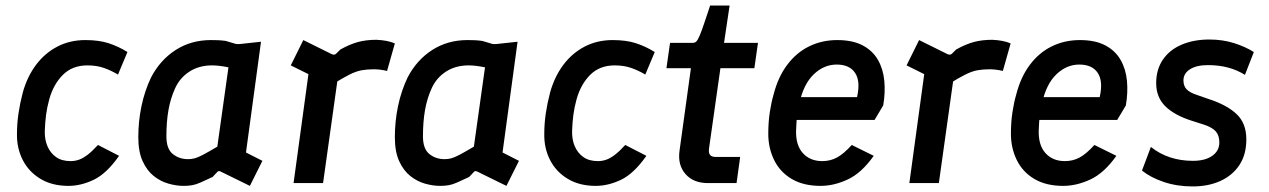

<svg xmlns="http://www.w3.org/2000/svg" viewBox="-20 -658 4560 690"><path d="M226 10Q167 10 125 -15.5Q83 -41 61.5 -83.5Q40 -126 41 -177Q41 -214 46.5 -251Q52 -288 62 -326Q78 -383 109.5 -425Q141 -467 186 -490.5Q231 -514 287 -514Q336 -514 371 -502.5Q406 -491 438 -471L404 -390Q379 -405 353 -414Q327 -423 294 -423Q240 -423 206 -389Q172 -355 157 -301Q149 -272 145.5 -245Q142 -218 141 -188Q140 -157 150.5 -132.5Q161 -108 181.5 -93.5Q202 -79 234 -79Q249 -79 263.5 -84Q278 -89 294.5 -101.5Q311 -114 332 -137L408 -98Q363 -34 317 -12Q271 10 226 10Z M640 10Q614 10 585.5 2Q557 -6 532.5 -25.5Q508 -45 492.5 -79Q477 -113 477 -165Q477 -222 488.5 -277Q500 -332 523 -380Q556 -443 611.5 -478.5Q667 -514 738 -514Q752 -514 764 -513.5Q776 -513 791 -511L828 -500Q835 -499 844 -500L918 -508L864 -110L923 -80L878 10L774 -41Q765 -46 760 -39L744 -22Q718 -10 701.5 -2.5Q685 5 671 7.5Q657 10 640 10ZM656 -86Q668 -86 679.5 -89Q691 -92 710 -102Q729 -112 761 -131L801 -416Q767 -423 742 -423Q695 -423 660.5 -400.5Q626 -378 609 -340Q593 -305 585.5 -263Q578 -221 578 -168Q578 -123 601 -104.5Q624 -86 656 -86Z M1035 0 1096 -447 1144 -364 1025 -423 1070 -514 1173 -463Q1183 -459 1189 -466L1203 -480Q1237 -499 1266.5 -507Q1296 -515 1333 -515Q1353 -514 1369 -511Q1385 -508 1399 -502L1371 -403Q1359 -406 1347 -407.5Q1335 -409 1322 -409Q1300 -409 1280 -405.5Q1260 -402 1236 -390Q1212 -378 1177 -356L1198 -407L1141 0Z M1562 10Q1536 10 1507.5 2Q1479 -6 1454.5 -25.5Q1430 -45 1414.5 -79Q1399 -113 1399 -165Q1399 -222 1410.5 -277Q1422 -332 1445 -380Q1478 -443 1533.5 -478.5Q1589 -514 1660 -514Q1674 -514 1686 -513.5Q1698 -513 1713 -511L1750 -500Q1757 -499 1766 -500L1840 -508L1786 -110L1845 -80L1800 10L1696 -41Q1687 -46 1682 -39L1666 -22Q1640 -10 1623.5 -2.5Q1607 5 1593 7.5Q1579 10 1562 10ZM1578 -86Q1590 -86 1601.5 -89Q1613 -92 1632 -102Q1651 -112 1683 -131L1723 -416Q1689 -423 1664 -423Q1617 -423 1582.5 -400.5Q1548 -378 1531 -340Q1515 -305 1507.5 -263Q1500 -221 1500 -168Q1500 -123 1523 -104.5Q1546 -86 1578 -86Z M2121 10Q2062 10 2020 -15.5Q1978 -41 1956.5 -83.5Q1935 -126 1936 -177Q1936 -214 1941.5 -251Q1947 -288 1957 -326Q1973 -383 2004.5 -425Q2036 -467 2081 -490.5Q2126 -514 2182 -514Q2231 -514 2266 -502.5Q2301 -491 2333 -471L2299 -390Q2274 -405 2248 -414Q2222 -423 2189 -423Q2135 -423 2101 -389Q2067 -355 2052 -301Q2044 -272 2040.5 -245Q2037 -218 2036 -188Q2035 -157 2045.5 -132.5Q2056 -108 2076.5 -93.5Q2097 -79 2129 -79Q2144 -79 2158.5 -84Q2173 -89 2189.5 -101.5Q2206 -114 2227 -137L2303 -98Q2258 -34 2212 -12Q2166 10 2121 10Z M2524 0Q2472 0 2443.5 -32.5Q2415 -65 2422 -116L2463 -413H2375L2388 -504H2470Q2477 -504 2482 -508.5Q2487 -513 2494 -529Q2501 -545 2512 -578L2532 -638H2602L2582 -504H2704L2691 -413H2569L2528 -124Q2526 -108 2532 -101Q2538 -94 2552 -94H2640L2627 0Z M2929 10Q2867 10 2825 -15Q2783 -40 2762 -83Q2741 -126 2741 -177Q2741 -219 2746.5 -255Q2752 -291 2760 -318Q2776 -381 2809 -425Q2842 -469 2888 -491.5Q2934 -514 2989 -514Q3044 -514 3080 -495Q3116 -476 3135 -443Q3154 -410 3158 -367.5Q3162 -325 3154 -279L3123 -227H2823L2833 -309H3060Q3073 -366 3053 -396Q3033 -426 2987 -426Q2941 -426 2904.5 -391Q2868 -356 2853 -288Q2849 -267 2845.5 -246Q2842 -225 2841 -191Q2839 -137 2865 -108Q2891 -79 2935 -79Q2964 -79 2988 -92Q3012 -105 3041 -137L3120 -98Q3076 -36 3026.5 -13Q2977 10 2929 10Z M3248 0 3309 -447 3357 -364 3238 -423 3283 -514 3386 -463Q3396 -459 3402 -466L3416 -480Q3450 -499 3479.5 -507Q3509 -515 3546 -515Q3566 -514 3582 -511Q3598 -508 3612 -502L3584 -403Q3572 -406 3560 -407.5Q3548 -409 3535 -409Q3513 -409 3493 -405.5Q3473 -402 3449 -390Q3425 -378 3390 -356L3411 -407L3354 0Z M3801 10Q3739 10 3697 -15Q3655 -40 3634 -83Q3613 -126 3613 -177Q3613 -219 3618.5 -255Q3624 -291 3632 -318Q3648 -381 3681 -425Q3714 -469 3760 -491.5Q3806 -514 3861 -514Q3916 -514 3952 -495Q3988 -476 4007 -443Q4026 -410 4030 -367.5Q4034 -325 4026 -279L3995 -227H3695L3705 -309H3932Q3945 -366 3925 -396Q3905 -426 3859 -426Q3813 -426 3776.5 -391Q3740 -356 3725 -288Q3721 -267 3717.5 -246Q3714 -225 3713 -191Q3711 -137 3737 -108Q3763 -79 3807 -79Q3836 -79 3860 -92Q3884 -105 3913 -137L3992 -98Q3948 -36 3898.5 -13Q3849 10 3801 10Z M4266 12Q4210 12 4162.5 -4Q4115 -20 4084 -45L4116 -130Q4147 -105 4185 -92.5Q4223 -80 4267 -80Q4311 -80 4336.5 -98Q4362 -116 4362 -146Q4362 -171 4349.5 -185.5Q4337 -200 4307 -210L4263 -224Q4200 -244 4167.5 -276.5Q4135 -309 4135 -359Q4135 -408 4159 -443.5Q4183 -479 4226.5 -497.5Q4270 -516 4326 -516Q4374 -516 4415 -503Q4456 -490 4486 -471L4454 -389Q4427 -406 4394 -415Q4361 -424 4321 -424Q4280 -424 4256.5 -409Q4233 -394 4233 -369Q4233 -349 4244.5 -337Q4256 -325 4281 -317L4324 -302Q4389 -281 4424 -248Q4459 -215 4459 -157Q4459 -103 4434.5 -65.5Q4410 -28 4366.5 -8Q4323 12 4266 12Z"/></svg>

Font: Finlandica Medium
Style: Italic
Weight: 500
Italic angle: -8°
Designer: Niklas Ekholm, Juho Hiilivirta, Jaakko Suomalainen
Foundry: Helsinki Type Studio
Version: Version 1.063